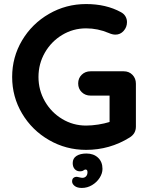

<svg xmlns="http://www.w3.org/2000/svg" viewBox="-20 -730 736 948"><path d="M651 -317V-105Q651 -70 620 -51Q522 10 405 10Q306 10 222 -38.5Q138 -87 89 -169.5Q40 -252 40 -350Q40 -448 89 -530.5Q138 -613 222 -661.5Q306 -710 405 -710Q504 -710 577 -670Q592 -662 599.5 -649Q607 -636 607 -621Q607 -596 590.5 -577.5Q574 -559 550 -559Q535 -559 517 -567Q463 -590 405 -590Q341 -590 287 -557.5Q233 -525 201.5 -470Q170 -415 170 -350Q170 -285 201.5 -230Q233 -175 287 -142.5Q341 -110 405 -110Q433 -110 465 -115Q497 -120 521 -128V-258H427Q401 -258 383.5 -275Q366 -292 366 -318Q366 -344 383.5 -361Q401 -378 427 -378H591Q617 -378 634 -360.5Q651 -343 651 -317ZM384 198Q361 198 348.5 188Q336 178 336 166Q336 154 342.5 148.5Q349 143 357 143Q362 143 371.5 145.5Q381 148 387 148Q398 148 405 140.5Q412 133 412 120Q412 107 402 107Q398 107 392 111.5Q386 116 375 116Q359 116 349 105Q339 94 339 75Q339 52 357.5 40Q376 28 407 28Q442 28 464 48.5Q486 69 486 104Q486 126 472 148Q458 170 434.5 184Q411 198 384 198Z"/></svg>

Font: Quicksand
Style: Bold
Weight: 700
Version: Version 3.000